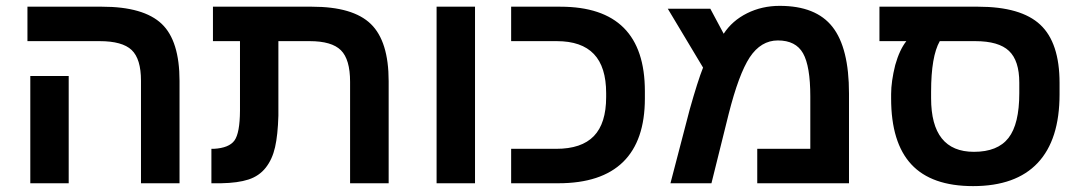

<svg xmlns="http://www.w3.org/2000/svg" viewBox="-20 -629 3702 659"><path d="M215.8 -368.2V0H84V-368.2ZM596.2 -351.1V0H463.9V-352.1Q463.9 -426.8 431.9 -457.3Q399.9 -487.8 321.8 -487.8H74.2V-606H330.1Q473.1 -606 535.2 -546.9Q596.2 -488.8 596.2 -351.1Z M803.7 -249V-487.8H710.9V-606H1050.8Q1191.9 -606 1252.9 -546.6Q1314 -487.3 1314 -350.1V0H1181.6V-348.1Q1181.6 -425.3 1150.1 -456.5Q1118.7 -487.8 1043 -487.8H935.5V-231.9Q933.6 -165.5 924.1 -123.8Q914.6 -82 892.1 -53.5Q869.6 -24.9 833 -12.9Q796.4 -1 738.8 0H705.6V-118.2H713.9Q766.1 -121.1 784.7 -146.7Q803.2 -172.4 803.7 -249Z M1478.5 0V-606H1610.4V0Z M2193.4 -315.9V-291Q2193.4 -146.5 2118.7 -73.2Q2043.9 0 1896.5 0H1734.4V-118.2H1889.2Q1976.1 -118.2 2018.3 -161.9Q2060.5 -205.6 2060.5 -295.9V-309.1Q2060.5 -399.4 2018.3 -443.6Q1976.1 -487.8 1891.1 -487.8H1734.4V-606H1903.3Q2193.4 -606 2193.4 -315.9Z M2656.2 -608.9Q2780.8 -608.9 2837.4 -536.6Q2894 -464.4 2894 -308.1V0H2579.1V-118.2H2761.2V-297.9Q2761.2 -401.9 2736.3 -446Q2711.4 -490.2 2649.9 -490.2Q2591.8 -490.2 2553.2 -432.1Q2515.6 -374.5 2481 -237.8L2421.9 0H2281.2L2347.2 -252.9Q2375 -351.6 2393.1 -397L2272 -599.1H2418L2463.9 -513.2Q2493.2 -558.1 2544.2 -583.5Q2595.2 -608.9 2656.2 -608.9Z M3038.6 -291V-306.2Q3038.6 -349.1 3052.7 -405.8Q3067.4 -458 3090.8 -487.8H2998.5V-606H3337.4Q3484.4 -606 3550.5 -544.2Q3616.7 -482.4 3616.7 -344.2V-305.2Q3616.7 -149.4 3541.7 -69.8Q3466.8 9.8 3319.8 9.8Q3177.2 9.8 3107.9 -64.9Q3038.6 -139.6 3038.6 -291ZM3327.6 -487.8H3205.6Q3175.8 -435.5 3175.8 -314V-292Q3175.8 -107.9 3322.8 -107.9Q3404.3 -107.9 3441.4 -155.5Q3478.5 -203.1 3478.5 -309.1V-345.2Q3478.5 -420.9 3443.1 -454.3Q3407.7 -487.8 3327.6 -487.8Z"/></svg>

Font: Libra Sans Modern
Style: Bold
Weight: 700
Foundry: Stefan Peev, Context Ltd
Version: Version 1.000